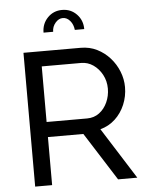

<svg xmlns="http://www.w3.org/2000/svg" viewBox="-60 -967 778 1015"><g transform="rotate(-5 328.5 -459.0)"><path d="M85 0V-710H389Q436 -710 475 -690.5Q514 -671 543 -638.5Q572 -606 588 -565.5Q604 -525 604 -483Q604 -434 585.5 -390Q567 -346 533.5 -315Q500 -284 455 -272L627 0H525L363 -255H175V0ZM175 -335H390Q427 -335 454.5 -355.5Q482 -376 497.5 -410Q513 -444 513 -483Q513 -523 495 -556.5Q477 -590 448 -610Q419 -630 384 -630H175ZM308 -875Q286 -875 268.5 -854.5Q251 -834 251 -807H200Q200 -854 231 -886Q262 -918 308 -918Q354 -918 385 -886Q416 -854 416 -807H366Q363 -836 346.5 -855.5Q330 -875 308 -875Z"/></g></svg>

Font: Raleway Thin Medium
Style: Regular
Weight: 500
Version: Version 4.026